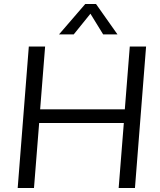

<svg xmlns="http://www.w3.org/2000/svg" viewBox="-20 -946 806 966"><path d="M633 -712H715L659 0H577L603 -327H177L151 0H69L125 -712H207L182 -396H608ZM351 -773H277L409 -926H463L571 -773H499L435 -877Z"/></svg>

Font: PRinguin Sans
Style: Italic
Weight: 400
Designer: Vernon Adams
Foundry: Vernon Adams
Version: ""